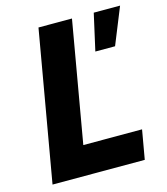

<svg xmlns="http://www.w3.org/2000/svg" viewBox="-106 -782 751 865"><g transform="rotate(-15 269.5 -350.0)"><path d="M154 -700H310.2L212 -136H486L462.2 0H32ZM411.8 -700H534.6L465.4 -529H373.4Z"/></g></svg>

Font: Fixel Italic Variable 20240409 Display Thin
Style: Italic
Weight: 100
Italic angle: -10°
Designer: AlfaBravo + MacPaw
Foundry: Kyrylo Tkachov, Marchela Mozhyna, Serhii Makarenko, Maria Weinstein, Zakhar Kryvoshyya
Version: Version 1.211;Glyphs 3.2 (3225)